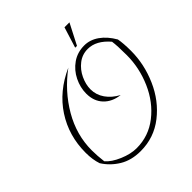

<svg xmlns="http://www.w3.org/2000/svg" viewBox="-234 -1036 1205 1205"><g transform="rotate(-45 368.0 -434.0)"><path d="M86 -119Q70 -166 70 -227Q70 -378 148 -497.5Q226 -617 371 -682Q251 -593 179.5 -470Q108 -347 108 -211Q108 -163 115 -107Q145 -72 205 -46.5Q265 -21 317 -21Q424 -21 508.5 -87Q593 -153 639.5 -259Q686 -365 686 -478Q686 -562 680 -603Q615 -679 540 -679Q491 -679 453 -649.5Q415 -620 394 -575Q373 -530 373 -487Q373 -438 402 -396.5Q431 -355 482 -328Q414 -336 374.5 -378Q335 -420 335 -487Q335 -541 360.5 -593Q386 -645 432.5 -677.5Q479 -710 540 -710Q591 -710 636.5 -678Q682 -646 716 -587Q724 -545 724 -478Q724 -360 674.5 -247Q625 -134 533 -62Q441 10 322 10Q240 10 181 -26Q122 -62 86 -119ZM533 -878H577L506 -740H490Z"/></g></svg>

Font: Srisakdi
Style: Regular
Weight: 400
Designer: Cadson Demak Co.,Ltd.
Foundry: Cadson Demak Co.,Ltd.
Version: Version 1.000